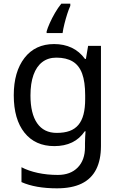

<svg xmlns="http://www.w3.org/2000/svg" viewBox="-20 -786 655 1046"><path d="M275 -546Q328 -546 370.5 -526Q413 -506 443 -465H448L460 -536H530V9Q530 85 504 136.5Q478 188 425 214Q372 240 290 240Q232 240 183.5 231.5Q135 223 97 206V125Q135 145 186 156Q237 167 295 167Q364 167 403.5 126.5Q443 86 443 16V-5Q443 -17 444 -39.5Q445 -62 446 -71H442Q414 -30 372.5 -10Q331 10 276 10Q172 10 113.5 -63Q55 -136 55 -267Q55 -395 113.5 -470.5Q172 -546 275 -546ZM287 -472Q242 -472 210.5 -448Q179 -424 162.5 -378Q146 -332 146 -266Q146 -167 182.5 -114.5Q219 -62 289 -62Q330 -62 359 -72.5Q388 -83 407 -105.5Q426 -128 435 -163Q444 -198 444 -246V-267Q444 -340 427.5 -385Q411 -430 376 -451Q341 -472 287 -472ZM363 -754Q355 -737 346.5 -710.5Q338 -684 331 -656Q324 -628 321 -606H234V-615Q239 -633 251 -660Q263 -687 279.5 -715.5Q296 -744 314 -766H363Z"/></svg>

Font: Noto Sans Armenian
Style: Regular
Weight: 400
Designer: Monotype Design Team
Foundry: Monotype Imaging Inc.
Version: Version 2.007